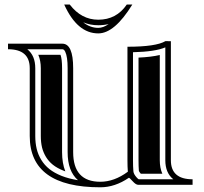

<svg xmlns="http://www.w3.org/2000/svg" viewBox="-20 -798 881 829"><path d="M728.3 -23.9Q693.8 -51.5 693.8 -106V-593.5Q649.9 -574.7 554.2 -572.5V-106Q554.2 -78.6 555.9 -58.6Q556.9 -46.1 570.6 -31.2Q575.7 -25.6 578.9 -23.9ZM97.9 -585.4Q132.3 -557.9 132.3 -503.4V-210.9Q132.3 -180.7 138.4 -155.4Q144.5 -130.1 158.2 -107.7Q171.9 -85.2 193.1 -68.2Q214.4 -51.3 245.5 -38.8Q276.6 -26.4 316.7 -20Q272 -58.6 272 -141.1V-503.4Q272 -553 261.7 -574.5Q256.8 -585.4 249 -585.4ZM717.8 -106Q717.8 -23.9 811.5 -23.9V0H577.1Q566.7 0 552.9 -15.3Q539.1 -30.5 536.6 -30.5Q476.3 10.7 413.1 10.7Q108.4 10.7 108.4 -210.9V-503.4Q108.4 -585.4 14.6 -585.4V-609.4H249Q295.9 -609.4 295.9 -503.4V-141.1Q295.9 -13.2 413.1 -13.2Q473.4 -13.2 532 -56.6Q530.3 -77.6 530.3 -106V-596.2Q653.3 -596.2 694.3 -620.4L717.8 -620.1ZM680.9 -47.9H587.9Q580.1 -56.9 579.6 -60.5Q578.1 -79.6 578.1 -106V-549.3Q633.1 -551.8 669.9 -560.5V-106Q669.9 -73.2 680.9 -47.9ZM145.3 -561.5H241.2Q248 -543 248 -503.4V-141.1Q248 -93.5 262 -58.1L254.4 -61Q226.6 -72 208 -86.9Q190.2 -101.3 178.7 -120.1Q167 -139.4 161.6 -160.9Q156.2 -183.6 156.2 -210.9V-503.4Q156.2 -536.1 145.3 -561.5ZM257.3 -778.3H281.2Q331.3 -712.9 404.3 -712.9Q482.9 -712.9 527.3 -778.3H551.3Q474.6 -653.8 404.3 -653.8Q313.5 -653.8 257.3 -778.3ZM449.2 -694.1Q428 -689 404.3 -689Q369.6 -689 339.4 -701.7Q368.9 -677.7 404.3 -677.7Q425.5 -677.7 449.2 -694.1Z"/></svg>

Font: itsadzokeS01
Style: Regular
Weight: 600
Width: 6
Version: Version 0.46